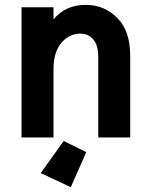

<svg xmlns="http://www.w3.org/2000/svg" viewBox="-20 -567 626 792"><path d="M272 205.1 147.9 147 242.7 14.6 335.9 60.5ZM68.8 0V-537.1H200.7V-487.3Q250.5 -546.9 333.5 -546.9Q413.1 -546.9 467.3 -489.3Q517.1 -436.5 517.1 -336.4V0H385.3V-329.6Q385.3 -380.4 365.7 -403.3Q344.7 -428.2 312 -428.2Q269 -428.2 237.8 -395.5Q200.7 -356.4 200.7 -282.2V0Z"/></svg>

Font: Consola Mono
Style: Bold
Weight: 700
Monospace: yes
Designer: Wojciech Kalinowski "wmk69" (wmk69@o2.pl)
Foundry: Wojciech Kalinowski "wmk69" (wmk69@o2.pl)
Version: Version 2.1.0